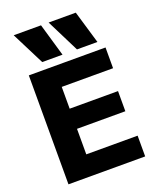

<svg xmlns="http://www.w3.org/2000/svg" viewBox="-177 -1105 993 1209"><g transform="rotate(-20 319.0 -500.0)"><path d="M176 -780 65 -1000H248L312 -780ZM409 -780 299 -1000H481L546 -780ZM68 0V-730H582V-591H238V-445H562V-310H238V-139H582V0Z"/></g></svg>

Font: M PLUS 1 ExtraBold
Style: Regular
Weight: 800
Designer: Coji Morishita
Foundry: UNDERFOREST DESIGN
Version: Version 1.001